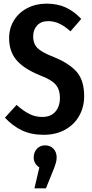

<svg xmlns="http://www.w3.org/2000/svg" viewBox="-20 -725 505 1054"><path d="M426 -621 367 -553Q336 -581 306.5 -595Q277 -609 244 -609Q206 -609 184 -585.5Q162 -562 162 -524Q162 -486 185 -462Q208 -438 275 -412Q361 -377 401.5 -330Q442 -283 442 -197Q442 -138 415 -89.5Q388 -41 337.5 -13Q287 15 220 15Q151 15 100 -9.5Q49 -34 7 -79L71 -149Q107 -117 140 -100Q173 -83 212 -83Q258 -83 283.5 -111.5Q309 -140 309 -189Q309 -232 286.5 -259.5Q264 -287 203 -310Q111 -347 70.5 -395Q30 -443 30 -515Q30 -570 56.5 -613Q83 -656 130 -680.5Q177 -705 235 -705Q295 -705 341 -684Q387 -663 426 -621ZM291 139Q291 154 286.5 170Q282 186 269 218L232 309H169L196 194Q165 174 165 139Q165 111 182.5 92Q200 73 228 73Q256 73 273.5 91.5Q291 110 291 139Z"/></svg>

Font: Fira Sans Compressed Medium
Style: Regular
Weight: 500
Width: 1
Designer: bBox Type GmbH & Carrois Corporate GbR & Edenspiekermann AG
Foundry: bBox Type GmbH & Carrois Corporate GbR & Edenspiekermann AG
Version: Version 4.301